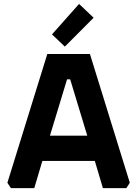

<svg xmlns="http://www.w3.org/2000/svg" viewBox="-20 -968 706 988"><path d="M18 -27.5 223.4 -690H442.8L648 -27.5L630.1 0H509.5L467.9 -139.9H198L156.4 0H36.1ZM237.1 -270H429L341.1 -559.9H325.1ZM247.6 -791 386.9 -947.8 461.8 -876.7 313.7 -728.1Z"/></svg>

Font: Oxanium ExtraLight
Style: Regular
Weight: 200
Designer: Severin Meyer
Version: Version 2.000